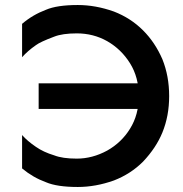

<svg xmlns="http://www.w3.org/2000/svg" viewBox="-20 -733 731 765"><path d="M134 -401V-299H537V-401ZM533 -350Q533 -276 498 -220Q464 -165 407 -133Q348 -101 286 -101Q229 -101 196 -114Q153 -127 123 -148Q89 -171 68 -195V-62Q111 -26 163 -7Q207 12 290 12Q361 12 434 -14Q501 -40 550 -89Q602 -144 627 -205Q654 -271 654 -350Q654 -430 627 -497Q598 -564 550 -612Q501 -661 434 -687Q361 -713 290 -713Q207 -713 163 -694Q110 -674 68 -638V-505Q90 -530 123 -553Q140 -566 196 -587Q229 -600 286 -600Q352 -600 407 -569Q463 -537 498 -481Q533 -425 533 -350Z"/></svg>

Font: NM-font
Style: Medium
Weight: 500
Designer: ""
Foundry: ""
Version: ""